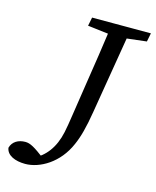

<svg xmlns="http://www.w3.org/2000/svg" viewBox="-136 -745 703 864"><g transform="rotate(15 216.0 -313.0)"><path d="M-27 -7C-22 28 18 44 64 44C132 44 217 -5 258 -101C275 -139 288 -187 300 -261L368 -670H280C266 -567 250 -463 234 -360C214 -234 209 -187 199 -140C183 -65 145 -17 91 9L138 1C84 -40 63 -52 40 -52C8 -52 -19 -37 -27 -7ZM177 -630 303 -615H322L451 -630L459 -670H185L177 -630Z"/></g></svg>

Font: Source Serif Variable
Style: Italic
Weight: 389
Italic angle: -12°
Designer: Frank Grießhammer
Foundry: Adobe Systems Incorporated
Version: Version 3.001;hotconv 1.0.111;makeotfexe 2.5.65597